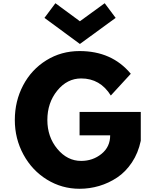

<svg xmlns="http://www.w3.org/2000/svg" viewBox="-20 -1157 966 1192"><path d="M854 -462V-283Q838 -207 799 -148.5Q760 -90 707.5 -55Q655 -20 595.5 -2.5Q536 15 474 15Q364 15 271.5 -42Q179 -99 125.5 -197.5Q72 -296 72 -412Q72 -529 123.5 -627Q175 -725 267.5 -782.5Q360 -840 474 -840Q675 -840 792 -699L668 -564Q602 -670 484 -670Q397 -670 335.5 -594.5Q274 -519 274 -412Q274 -307 336 -232.5Q398 -158 484 -158Q556 -158 610 -201.5Q664 -245 664 -317H474V-462ZM698 -1046 476 -884 256 -1046 324 -1137 476 -1025 630 -1137Z"/></svg>

Font: Hussar
Style: BoldWeb
Weight: 700
Foundry: Cannot Into Space Fonts
Version: Version 2.00